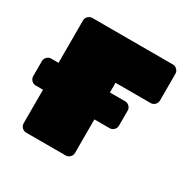

<svg xmlns="http://www.w3.org/2000/svg" viewBox="-139 -637 747 754"><g transform="rotate(30 234.5 -260.0)"><path d="M72 0Q61 0 53 -8Q45 -16 45 -27V-493Q45 -504 53 -512Q61 -520 72 -520H437Q448 -520 456 -512Q464 -504 464 -493V-372Q464 -361 456 -353Q448 -345 437 -345H278V-27Q278 -16 270 -8Q262 0 251 0ZM12 -179Q1 -179 -7 -187Q-15 -195 -15 -206V-274Q-15 -285 -7 -293Q1 -301 12 -301H347Q358 -301 366 -293Q374 -285 374 -274V-206Q374 -195 366 -187Q358 -179 347 -179Z"/></g></svg>

Font: Rubik Black
Style: Regular
Weight: 900
Designer: Hubert and Fischer
Foundry: Hubert and Fischer
Version: Version 2.300;gftools[0.9.30]